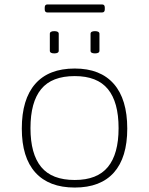

<svg xmlns="http://www.w3.org/2000/svg" viewBox="-20 -837 670 863"><path d="M316 6Q200 6 139 -61.5Q78 -129 78 -259Q78 -391 138.5 -460Q199 -529 316 -529Q431 -529 491.5 -460Q552 -391 552 -259Q552 -129 492 -61.5Q432 6 316 6ZM316 -28Q417 -28 465 -86.5Q513 -145 513 -261Q513 -378 465 -436.5Q417 -495 316 -495Q213 -495 165 -436.5Q117 -378 117 -261Q117 -145 165 -86.5Q213 -28 316 -28ZM407 -597Q387 -597 387 -609V-685Q387 -697 407 -697Q427 -697 427 -685V-609Q427 -597 407 -597ZM224 -597Q204 -597 204 -609V-685Q204 -697 224 -697Q244 -697 244 -685V-609Q244 -597 224 -597ZM193 -781Q181 -781 181 -795V-803Q181 -817 193 -817H439Q451 -817 451 -803V-795Q451 -781 439 -781Z"/></svg>

Font: Asap Semi Expanded Thin
Style: Regular
Weight: 100
Width: 6
Designer: Pablo Cosgaya
Foundry: Omnibus-Type
Version: Version 3.001; ttfautohint (v1.8.4.7-5d5b)